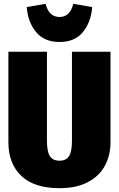

<svg xmlns="http://www.w3.org/2000/svg" viewBox="-20 -967 623 1006"><path d="M559 -222Q559 -153 529.5 -98.5Q500 -44 440 -12.5Q380 19 292 19Q159 19 91.5 -45.5Q24 -110 24 -222V-696H226V-228Q226 -174 241 -149.5Q256 -125 292 -125Q327 -125 342 -149.5Q357 -174 357 -228V-696H559ZM120 -930 219 -947Q236 -878 292 -878Q347 -878 364 -947L463 -930Q457 -851 414.5 -799Q372 -747 292 -747Q212 -747 169 -799Q126 -851 120 -930Z"/></svg>

Font: Fira Sans Condensed Black
Style: Regular
Weight: 900
Width: 3
Designer: Carrois Corporate & Edenspiekermann AG
Foundry: Carrois Corporate GbR & Edenspiekermann AG
Version: Version 4.203